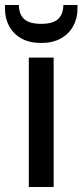

<svg xmlns="http://www.w3.org/2000/svg" viewBox="-46 -753 332 773"><path d="M70 0V-521H170V0ZM120 -580Q73 -580 40.5 -598Q8 -616 -9 -647.5Q-26 -679 -26 -718V-733H30Q30 -697 50.5 -677Q71 -657 120 -657Q168 -657 188.5 -677Q209 -697 209 -733H266V-718Q266 -679 248.5 -647.5Q231 -616 198.5 -598Q166 -580 120 -580Z"/></svg>

Font: DM Sans 10pt Medium
Style: Regular
Weight: 500
Version: Version 4.004;gftools[0.9.30]